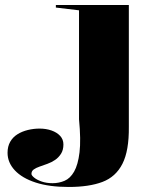

<svg xmlns="http://www.w3.org/2000/svg" viewBox="-20 -728 596 763"><path d="M253 15Q176 15 122 -2.5Q68 -20 39 -51Q10 -82 10 -121Q10 -146 20.5 -164.5Q31 -183 49.5 -194.5Q68 -206 91 -211.5Q114 -217 137 -217Q163 -217 184.5 -209.5Q206 -202 219 -188Q232 -174 232 -154Q232 -132 222.5 -117Q213 -102 199 -92.5Q185 -83 168.5 -77Q152 -71 137.5 -66Q123 -61 114 -54.5Q105 -48 105 -37Q105 -31 116 -22Q127 -13 146 -6.5Q165 0 189 0Q214 0 236.5 -9.5Q259 -19 274.5 -46Q290 -73 296 -122.5Q302 -172 294 -254V-687L202 -698V-708H492V-224Q493 -129 466.5 -77Q440 -25 387 -5Q334 15 253 15Z"/></svg>

Font: Kalnia Thin SemiBold
Style: Regular
Weight: 600
Version: Version 1.105